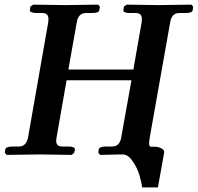

<svg xmlns="http://www.w3.org/2000/svg" viewBox="-20 -667 853 828"><path d="M509.8 -1H502L412.1 1L403.8 -7.8L405.8 -22.9Q408.7 -35.2 438 -35.2H463.9Q496.6 -35.2 502.9 -75.2L546.9 -320.8H267.1L224.1 -75.2Q222.2 -63.5 222.2 -61Q222.2 -47.4 228.5 -41.3Q234.9 -35.2 249 -35.2H274.9Q287.6 -35.2 295.7 -32Q303.7 -28.8 303.2 -22.9L299.8 -7.8L289.1 1Q189 -1 150.9 -1L8.8 1L1 -7.8L2.9 -22.9Q5.9 -35.2 35.2 -35.2H62Q93.3 -35.2 101.1 -75.2L188 -570.8Q189 -576.7 189 -585Q189 -610.8 163.1 -610.8H137.2Q124.5 -610.8 116 -614.3Q107.4 -617.7 108.9 -623L110.8 -638.2L123 -647Q223.1 -645 261.2 -645L402.8 -647L411.1 -638.2L408.2 -623Q406.7 -610.8 377 -610.8H351.1Q317.4 -610.8 311 -570.8L274.9 -367.2H555.2L590.8 -570.8Q591.8 -576.7 591.8 -585Q591.8 -610.8 565.9 -610.8H540Q526.9 -610.8 518.8 -614Q510.7 -617.2 512.2 -623L514.2 -638.2L525.9 -647Q625 -645 664.1 -645L806.2 -647L813 -638.2L811 -623Q809.6 -610.8 779.8 -610.8H752.9Q720.2 -610.8 713.9 -570.8L626 -75.2Q623 -55.7 623 -46.9Q623 -34.2 632.8 -34.2H648.9Q662.6 -34.2 676 -27.1Q689.5 -20 688 -9.8L661.1 141.1H592.8Q590.3 118.2 581.1 87.6Q571.8 57.1 552.2 28.3Q532.7 -0.5 509.8 -1Z"/></svg>

Font: Linux Libertine G
Style: Bold Italic
Weight: 700
Italic angle: -11.5°
Designer: Philipp H. Poll
Foundry: Philipp H. Poll
Version: Version 4.1.0